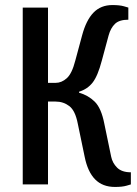

<svg xmlns="http://www.w3.org/2000/svg" viewBox="-20 -730 543 760"><path d="M435 10Q386 10 356.5 -20Q327 -50 315 -110L288 -240Q278 -292 254.5 -310Q231 -328 200 -328H170V0H70V-700H170V-402H200Q224 -402 244.5 -420.5Q265 -439 278 -490L305 -590Q321 -650 350 -680Q379 -710 425 -710Q454 -710 471 -705Q488 -700 488 -700V-652Q452 -652 435 -635.5Q418 -619 410 -590L383 -490Q367 -429 346.5 -403Q326 -377 293 -367V-363Q329 -353 355 -327.5Q381 -302 393 -240L420 -110Q425 -85 443.5 -66.5Q462 -48 498 -48V0Q498 0 481 5Q464 10 435 10Z"/></svg>

Font: Cuprum Medium
Style: Regular
Weight: 500
Designer: Jovanny Lemonad
Foundry: Jovanny Lemonad
Version: Version 3.000